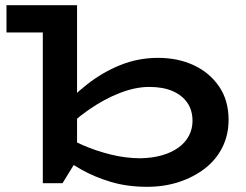

<svg xmlns="http://www.w3.org/2000/svg" viewBox="-20 -706 948 740"><path d="M5 -581V-686H262V-581ZM589 -483Q666 -483 727 -454.5Q788 -426 824.5 -372.5Q861 -319 861 -244Q861 -186 837 -138Q813 -90 769.5 -56.5Q726 -23 669.5 -4.5Q613 14 547 14Q470 14 407 -5Q344 -24 294.5 -52Q245 -80 208 -105V-195Q248 -169 299.5 -146.5Q351 -124 408.5 -110Q466 -96 522 -96Q568 -97 604.5 -107.5Q641 -118 667.5 -137Q694 -156 708 -182.5Q722 -209 722 -240Q722 -281 702 -310Q682 -339 645 -355Q608 -371 555 -371Q502 -371 441.5 -347.5Q381 -324 320 -281.5Q259 -239 206 -181V-275Q256 -334 316 -381Q376 -428 444.5 -455.5Q513 -483 589 -483ZM145 0V-686H277V-91L221 0Z"/></svg>

Font: BioRhyme SemiExpanded
Style: Bold
Weight: 700
Width: 6
Designer: Aoife Mooney
Foundry: Aoife Mooney Type
Version: Version 1.600;gftools[0.9.33]